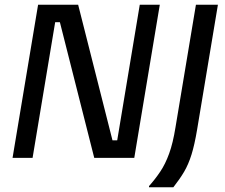

<svg xmlns="http://www.w3.org/2000/svg" viewBox="-20 -670 957 815"><path d="M33.3 0 141.7 -650H311.7L457.5 -74.2H477.5L573.3 -650H658.3L550 0H380L234.2 -575.8H214.2L118.3 0ZM612.5 125V120Q639.2 90 660.4 58.3Q681.7 26.7 697.9 -17.9Q714.2 -62.5 725 -130L811.7 -650H905L816.7 -120Q805.8 -55 792.9 -13.8Q780 27.5 761.7 58.8Q743.3 90 715.8 125Z"/></svg>

Font: Familjen Grotesk GF
Style: Italic
Weight: 400
Designer: Anders Wikstroem, Jonas Baeckman, Matilda Gysing, Kristian Moeller
Foundry: Familjen STHML AB
Version: Version 2.000; Beta; Release 4; Build 6